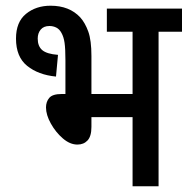

<svg xmlns="http://www.w3.org/2000/svg" viewBox="-20 -652 657 672"><path d="M157 -632Q223 -632 261 -591Q278 -572 289 -541.5Q300 -511 300 -456V-323H444V-541H354V-622H617V-541H535V0H444V-242H300V-208Q300 -175 286.5 -160.5Q273 -146 251 -146Q225 -146 200 -167.5Q175 -189 158 -219.5Q141 -250 141 -276Q141 -296 152.5 -309.5Q164 -323 196 -323H209V-441Q209 -481 206 -502Q203 -523 195 -537Q188 -550 177 -555.5Q166 -561 153 -561Q133 -561 122.5 -548.5Q112 -536 112 -517Q112 -490 128 -476.5Q144 -463 183 -460L176 -384Q114 -390 75 -421.5Q36 -453 36 -517Q36 -575 71 -603.5Q106 -632 157 -632Z"/></svg>

Font: Noto Sans Condensed Medium
Style: Regular
Weight: 500
Width: 3
Designer: Monotype Design Team
Foundry: Monotype Imaging Inc.
Version: Version 2.013; ttfautohint (v1.8.4.7-5d5b)